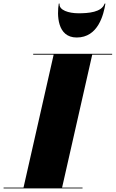

<svg xmlns="http://www.w3.org/2000/svg" viewBox="-65 -1050 645 1070"><path d="M267 -1030H262.5C252.5 -969 252.5 -841 362.5 -841C482.5 -841 512.5 -969 522.5 -1030H518C502 -981 426.5 -976 372.5 -976C318.5 -976 262 -993 267 -1030ZM-45 -4.5V0H395V-4.5H281L449 -745.5H560V-750H120V-745.5H234L66 -4.5Z"/></svg>

Font: Bodoni* 36pt Fatface
Style: Italic
Weight: 900
Italic angle: -13°
Version: Version 2.3